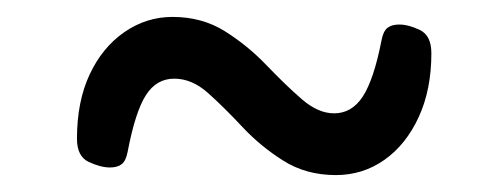

<svg xmlns="http://www.w3.org/2000/svg" viewBox="-20 -404 590 227"><path d="M71 -240Q71 -284 86 -316Q101 -348 127 -366Q153 -384 184 -384Q219 -384 246 -367Q273 -350 295 -327Q317 -304 336.5 -287Q356 -270 375 -270Q396 -270 409 -290Q422 -310 431 -356Q433 -367 438 -371Q443 -375 452 -375Q463 -375 476.5 -368.5Q490 -362 490 -341Q490 -298 475 -265.5Q460 -233 434.5 -215Q409 -197 377 -197Q342 -197 315 -214Q288 -231 266.5 -254Q245 -277 226 -294Q207 -311 186 -311Q165 -311 152.5 -291.5Q140 -272 131 -225Q129 -214 124 -210Q119 -206 110 -206Q99 -206 85 -212.5Q71 -219 71 -240Z"/></svg>

Font: Alkatra
Style: Regular
Weight: 400
Designer: Suman Bhandary
Version: Version 1.100;gftools[0.9.22]